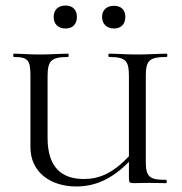

<svg xmlns="http://www.w3.org/2000/svg" viewBox="-20 -662 657 694"><path d="M217 -559C243 -559 258 -575 258 -601C258 -626 243 -642 217 -642C190 -642 174 -626 174 -601C174 -575 190 -559 217 -559ZM392 -559C418 -559 433 -575 433 -601C433 -626 418 -641 392 -641C366 -641 349 -626 349 -601C349 -575 366 -559 392 -559ZM582 -456C586 -456 586 -468 582 -468C554 -468 517 -465 478 -465C437 -465 402 -468 374 -468C371 -468 371 -456 374 -456C436 -456 446 -442 446 -385V-97C388 -36 339 -15 283 -15C206 -15 152 -54 152 -163V-385C152 -442 164 -456 226 -456C229 -456 229 -468 226 -468C199 -468 163 -465 122 -465C88 -465 55 -468 30 -468C27 -468 27 -456 30 -456C82 -456 90 -444 90 -387V-130C90 -39 163 12 256 12C323 12 384 -14 446 -77V-19C446 -2 448 0 465 0C480 0 493 -1 515 -1C538 -1 558 0 580 0C584 0 584 -12 580 -12C518 -12 507 -23 507 -81V-387C507 -444 520 -456 582 -456Z"/></svg>

Font: Cormorant SC
Style: Regular
Weight: 400
Designer: Christian Thalmann (Catharsis Fonts)
Version: Version 1.000;PS 001.000;hotconv 1.0.70;makeotf.lib2.5.58329